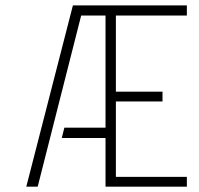

<svg xmlns="http://www.w3.org/2000/svg" viewBox="-20 -704 750 724"><path d="M79.1 0 254.9 -683.6H684.6V-645.5H417V-358.4H592.8V-321.3H417V-37.1H684.6V0H377.9V-183.6H212.9L222.7 -222.7H377.9V-645.5H286.1L122.1 0Z"/></svg>

Font: Post No Bills Colombo
Style: Light
Weight: 400
Designer: Kosala Senevirathne, Siva Puranthara, Lasantha Premarathna, Tharique Azeez
Foundry: Mooniak
Version: Version 1.220 ; ttfautohint (v1.5)